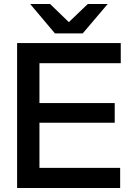

<svg xmlns="http://www.w3.org/2000/svg" viewBox="-20 -934 648 954"><path d="M65 0H577V-100H176V-324H550V-422H176V-620H580V-720H65ZM253 -768H391L515 -914H416L322 -824L229 -914H130Z"/></svg>

Font: Aspekta 500
Style: Regular
Weight: 500
Designer: Ivo Dolenc
Version: Version 2.100